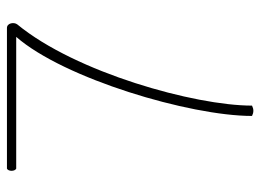

<svg xmlns="http://www.w3.org/2000/svg" viewBox="-116 -612 732 539"><g transform="rotate(-90 249.5 -342.0)"><path d="M223 0C223 -161 316 -495 451 -659C458 -668 455 -688 441 -688H237H46C38 -684 38 -666 46 -662H416C299 -528 194 -175 194 0C204 5 213 5 223 0Z"/></g></svg>

Font: Arima Koshi Thin
Style: Regular
Weight: 250
Designer: Joana Correia and Natanael Gama
Foundry: NDISCOVER
Version: Version 1.019;PS 001.019;hotconv 1.0.88;makeotf.lib2.5.64775